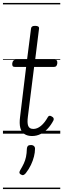

<svg xmlns="http://www.w3.org/2000/svg" viewBox="-20 -905 428 1300"><path d="M197 16Q166 16 145.5 2.5Q125 -11 117.5 -39.5Q110 -68 116 -114L157 -452H80Q69 -452 65.5 -458Q62 -464 63 -476Q65 -488 70 -494Q75 -500 85 -500H163L190 -711Q191 -721 197.5 -725.5Q204 -730 218 -730Q233 -730 239.5 -725Q246 -720 244 -709L218 -500H351Q362 -500 365.5 -494Q369 -488 368 -476Q366 -463 361 -457.5Q356 -452 346 -452H211L169 -117Q163 -73 171 -52.5Q179 -32 206 -32Q232 -32 257 -52.5Q282 -73 304 -112Q308 -120 315 -121Q322 -122 331 -116Q341 -111 343 -104Q345 -97 342 -90Q326 -59 304 -35Q282 -11 255 2.5Q228 16 197 16ZM122 277Q113 272 111.5 265.5Q110 259 117 247Q132 222 141.5 201.5Q151 181 156 157.5Q161 134 162 101Q163 89 169 83Q175 77 189 77Q203 77 210.5 84.5Q218 92 217 104Q217 127 210 155Q203 183 189.5 211.5Q176 240 155 267Q148 276 140 279.5Q132 283 122 277ZM0 365H388V375H0ZM0 -20H388V0H0ZM0 -505H388V-500H0ZM0 -885H388V-875H0Z"/></svg>

Font: Playwrite GB S Guides
Style: Italic
Weight: 400
Italic angle: -7.01216°
Designer: Veronika Burian, José Scaglione
Foundry: TypeTogether
Version: Version 1.002